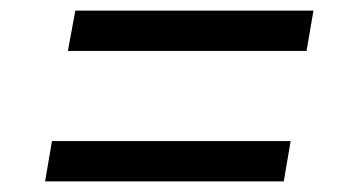

<svg xmlns="http://www.w3.org/2000/svg" viewBox="-20 -531 640 362"><path d="M108 -435 122 -511H571L558 -435ZM65 -189 78 -265H528L515 -189Z"/></svg>

Font: DM Mono
Style: Italic
Weight: 400
Italic angle: -10°
Designer: Colophon Foundry
Foundry: Colophon Foundry
Version: Version 1.000; ttfautohint (v1.8.2.53-6de2)